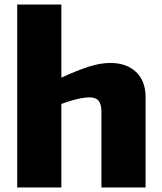

<svg xmlns="http://www.w3.org/2000/svg" viewBox="-20 -828 717 848"><path d="M56 -808H251V-485Q318 -516 370.5 -533Q423 -550 467 -550Q539 -550 581 -510Q623 -470 623 -399V0H428V-334Q428 -368 415.5 -383Q403 -398 375 -398Q353 -398 319.5 -390Q286 -382 251 -369V0H56Z"/></svg>

Font: Encode Sans Normal
Style: ExtraBold
Weight: 800
Designer: Pablo Impallari, Andres Torresi
Foundry: Pablo Impallari, Andres Torresi
Version: Version 1.000; ttfautohint (v1.00) -l 8 -r 50 -G 200 -x 14 -